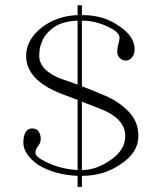

<svg xmlns="http://www.w3.org/2000/svg" viewBox="-20 -745 626 743"><path d="M70.3 -193.4Q70.3 -219.7 80.1 -235.4Q88.9 -248 104.5 -248Q122.1 -247.1 128.9 -237.3Q137.7 -223.6 137.7 -208Q137.7 -192.4 127.9 -180.7Q117.2 -168 117.2 -153.3Q117.2 -137.7 162.1 -116.2Q215.8 -90.8 280.3 -86.9V-358.4Q251 -370.1 215.8 -382.8Q81.1 -435.5 81.1 -529.3Q82 -591.8 141.6 -638.7Q200.2 -683.6 280.3 -686.5V-724.6H296.9V-686.5Q377.9 -687.5 437.5 -646.5Q501 -605.5 501 -554.7Q501 -535.2 491.2 -523.4Q481.4 -510.7 466.8 -510.7Q453.1 -510.7 444.3 -519.5Q433.6 -529.3 433.6 -543.9Q433.6 -558.6 437.5 -573.2Q442.4 -586.9 442.4 -599.6Q442.4 -615.2 418 -630.9Q356.4 -666 296.9 -665V-411.1Q341.8 -394.5 374 -379.9Q433.6 -357.4 475.6 -315.4Q515.6 -275.4 515.6 -218.8Q515.6 -155.3 448.2 -110.4Q382.8 -64.5 296.9 -64.5V-21.5H280.3V-64.5Q191.4 -68.4 127 -107.4Q70.3 -148.4 70.3 -193.4ZM415 -130.9Q464.8 -168 464.8 -218.8Q464.8 -288.1 362.3 -326.2Q335.9 -336.9 296.9 -351.6V-86.9Q356.4 -86.9 415 -130.9ZM131.8 -529.3Q131.8 -472.7 217.8 -439.5Q252.9 -428.7 280.3 -417V-665Q219.7 -663.1 184.6 -636.7Q131.8 -597.7 131.8 -529.3Z"/></svg>

Font: BabelStone Tangut Wenhai
Style: Regular
Weight: 400
Designer: Andrew West
Foundry: BabelStone
Version: Version 1.002 May 21, 2016